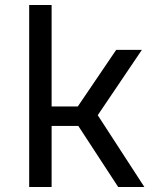

<svg xmlns="http://www.w3.org/2000/svg" viewBox="-20 -750 640 770"><path d="M97 0V-730H187V-323H292L446 -550H549L372 -288L559 0H454L294 -245H187V0Z"/></svg>

Font: JetBrainsMono Nerd Font Mono
Style: Regular
Weight: 400
Monospace: yes
Designer: Philipp Nurullin, Konstantin Bulenkov
Foundry: JetBrains
Version: Version 2.304; ttfautohint (v1.8.4.7-5d5b);Nerd Fonts 2.3.0